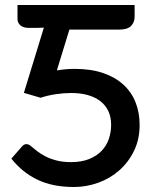

<svg xmlns="http://www.w3.org/2000/svg" viewBox="-20 -740 619 768"><path d="M518.5 -673.5V-720H50V-664C50 -660 50.8 -655.9 52.2 -651.8C53.8 -647.6 56.2 -643.8 59.8 -640.2C63.2 -636.8 67.8 -633.9 73.5 -631.8C79.2 -629.6 86 -628.5 94 -628.5H122.5C128.2 -628.5 133.7 -628.6 139 -628.8C144.3 -628.9 149.8 -629.2 155.5 -629.5L75.5 -368.5L142.5 -349C161.5 -355.3 181.7 -360.1 203 -363.2C224.3 -366.4 245.2 -368 265.5 -368C289.5 -368 311.3 -365.2 331 -359.8C350.7 -354.2 367.4 -346.2 381.3 -335.5C395.1 -324.8 405.8 -311.6 413.3 -295.8C420.8 -279.9 424.5 -261.5 424.5 -240.5C424.5 -221.2 421.5 -202.6 415.5 -184.7C409.5 -166.9 400 -151.1 387 -137.2C374 -123.4 357.3 -112.3 337 -104C316.7 -95.7 292.3 -91.5 264 -91.5C242.3 -91.5 223.2 -93.7 206.5 -98C189.8 -102.3 175.2 -107.7 162.5 -114.2C149.8 -120.7 138.8 -127.6 129.5 -134.7C120.2 -141.9 112 -148.5 105 -154.5C102 -157.2 98.9 -159.3 95.8 -161C92.6 -162.7 89.2 -163.5 85.5 -163.5C82.5 -163.5 79.4 -162.7 76.3 -161.2C73.1 -159.7 69.7 -156.7 66 -152L25.5 -105.5C54.5 -68.8 89.3 -40.7 129.8 -21.2C170.3 -1.7 219 8 276 8C309 8 341.3 2.3 372.8 -9C404.3 -20.3 432.3 -36.7 456.8 -58.2C481.3 -79.7 501 -105.8 516 -136.5C531 -167.2 538.5 -201.8 538.5 -240.5C538.5 -272.8 533.2 -302.7 522.5 -330C511.8 -357.3 495.7 -381 474 -401C452.3 -421 425.3 -436.6 392.8 -447.7C360.3 -458.9 322 -464.5 278 -464.5C256 -464.5 232.5 -462.5 207.5 -458.5L257.5 -621.5H455.5C478.2 -621.5 494.3 -626.3 504 -636C513.7 -645.7 518.5 -658.2 518.5 -673.5Z"/></svg>

Font: Lato Semibold
Style: Regular
Weight: 600
Designer: Lukasz Dziedzic
Foundry: tyPoland Lukasz Dziedzic
Version: Version 2.006; 2014-01-15